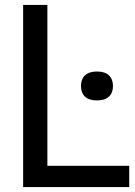

<svg xmlns="http://www.w3.org/2000/svg" viewBox="-20 -760 549 780"><path d="M74 0V-740H172.5V-86.5H505V0ZM374 -352Q341.5 -352 325.2 -367.5Q309 -383 309 -410.5Q309 -438 325.2 -453.8Q341.5 -469.5 374 -469.5Q406 -469.5 422.5 -453.8Q439 -438 439 -410.5Q439 -383 422.5 -367.5Q406 -352 374 -352Z"/></svg>

Font: Encode Sans Semi Condensed Medium
Style: Regular
Weight: 500
Width: 4
Designer: Multiple Designers
Foundry: Impallari Type
Version: Version 3.000; ttfautohint (v1.8.3) -l 8 -r 50 -G 200 -x 14 